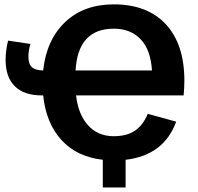

<svg xmlns="http://www.w3.org/2000/svg" viewBox="-20 -718 896 871"><path d="M446.3 6.8Q328.6 -6.3 258.8 -82.8Q189 -159.2 175.8 -285.2H168.9Q89.8 -285.2 47.6 -326.4Q5.4 -367.7 5.4 -446.8Q5.4 -487.3 16.6 -533.7L118.2 -518.6Q108.9 -489.7 108.9 -462.4Q108.9 -426.8 125 -412.8Q141.1 -398.9 175.8 -398.4Q190.9 -537.6 275.6 -617.9Q360.4 -698.2 496.1 -698.2Q648.9 -698.2 732.7 -607.4Q816.4 -516.6 816.4 -352.1Q816.4 -321.8 813 -285.2H325.2Q334.5 -199.7 379.2 -149.9Q423.8 -100.1 495.6 -100.1Q555.2 -100.1 592 -125Q628.9 -149.9 650.4 -201.7L779.3 -166Q723.1 -13.2 549.8 6.8V132.3H446.3ZM496.1 -587.9Q333.5 -587.9 322.8 -398.4H669.4Q663.6 -492.2 617.9 -540Q572.3 -587.9 496.1 -587.9Z"/></svg>

Font: Liberation Sans
Style: Bold
Weight: 700
Designer: Steve Matteson
Foundry: Ascender Corporation
Version: Version 2.1.5